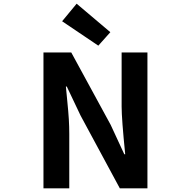

<svg xmlns="http://www.w3.org/2000/svg" viewBox="-20 -1026 1040 1046"><path d="M216.8 0V-740.2H368.2L583 -345.7L657.2 -185.5H662.1Q642.6 -378.9 642.6 -445.3V-740.2H783.2V0H632.8L418.9 -396.5L343.8 -554.7H338.9Q339.8 -541 346.2 -479Q352.5 -417 355 -376Q357.4 -335 357.4 -296.9V0ZM515.6 -777.3 318.4 -910.2 397.5 -1005.9 581.1 -850.6Z"/></svg>

Font: Gen Shin Gothic Monospace Bold
Style: Bold
Weight: 700
Designer: [Source Han Sans]
Ryoko NISHIZUKA  (kana & ideographs); Paul D. Hunt (Latin, Greek & Cyrillic); Wenlong ZHANG  (bopomofo
Version: Version 1.002.20150607